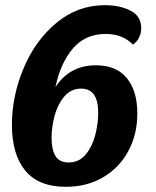

<svg xmlns="http://www.w3.org/2000/svg" viewBox="-20 -701 603 741"><path d="M525 -592Q525 -573 517 -556.5Q509 -540 493 -529Q453 -570 388 -570Q309 -570 261 -513.5Q213 -457 194 -365Q249 -449 350 -449Q429 -449 469.5 -399.5Q510 -350 510 -263Q510 -182 475 -117.5Q440 -53 377.5 -16.5Q315 20 234 20Q129 20 77.5 -42.5Q26 -105 26 -219Q26 -330 71 -437.5Q116 -545 198 -613Q280 -681 385 -681Q442 -681 483.5 -660Q525 -639 525 -592ZM179 -169Q179 -124 194 -99Q209 -74 245 -74Q285 -74 310.5 -104.5Q336 -135 347.5 -179.5Q359 -224 359 -266Q359 -359 293 -359Q254 -359 228.5 -329Q203 -299 191 -255Q179 -211 179 -169Z"/></svg>

Font: Sansita
Style: Bold Italic
Weight: 700
Italic angle: -11°
Designer: Pablo Cosgaya
Foundry: Omnibus-Type
Version: Version 1.006